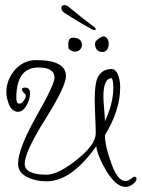

<svg xmlns="http://www.w3.org/2000/svg" viewBox="-20 -694 556 754"><path d="M473 40Q436 40 398 -22Q382 -49 371.5 -73.5Q361 -98 358 -120Q261 18 163 18Q123 18 92 4Q51 -14 51 -51Q51 -109 122 -236Q194 -362 194 -389Q194 -429 131 -429Q44 -429 44 -309Q44 -287 56 -287Q65 -287 73 -298Q81 -308 81 -318Q81 -320 79 -324Q66 -336 66 -343Q66 -350 79 -350Q98 -350 98 -328Q98 -306 86 -283Q71 -255 51 -255Q28 -255 15 -284Q11 -295 8 -307Q5 -319 5 -332Q5 -381 39 -420Q73 -458 122 -458Q239 -458 239 -395Q239 -355 158 -226Q77 -97 77 -51Q77 -8 163 -8Q208 -8 282 -67Q356 -126 356 -170Q356 -181 355.5 -197Q355 -213 354 -235Q353 -258 352.5 -274Q352 -290 352 -301Q352 -355 360 -381Q375 -423 419 -423Q436 -423 446 -393Q452 -374 452 -351Q452 -261 392 -163Q392 -123 415 -59Q440 17 473 17Q482 17 494 8Q505 0 509 0Q516 0 516 8Q516 19 501 30Q487 40 473 40ZM392 -218Q425 -287 425 -351Q425 -375 419 -387Q386 -387 386 -315Q386 -299 389 -267Q392 -234 392 -218ZM382 -490Q367 -490 360 -499.5Q353 -509 353 -522Q353 -532 366.5 -541.5Q380 -551 385 -551Q396 -551 401.5 -542Q407 -533 407 -522Q407 -510 401 -500Q395 -490 382 -490ZM272 -491Q267 -491 258.5 -496Q250 -501 249 -505Q249 -508 248.5 -512Q248 -516 248 -520Q248 -529 251.5 -537.5Q255 -546 268 -546Q274 -546 278 -545Q291 -542 296.5 -534.5Q302 -527 302 -518Q302 -508 294.5 -499.5Q287 -491 272 -491ZM351 -576Q346 -576 339 -580Q308 -597 278.5 -615Q249 -633 232 -644Q221 -652 221 -662Q221 -674 233 -674Q242 -674 251 -666Q270 -650 299 -627Q328 -604 349 -589Q356 -584 356 -580Q356 -576 351 -576Z"/></svg>

Font: Ole
Style: Regular
Weight: 400
Designer: Robert E. Leuschke
Foundry: Robert E. Leuschke
Version: Version 1.010; ttfautohint (v1.8.3)